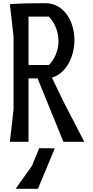

<svg xmlns="http://www.w3.org/2000/svg" viewBox="-20 -890 581 1205"><path d="M264 -870C190 -870 115 -869 42 -864L65 -661V-203L42 0H159V-398H216L378 0H509L377 -255L306 -403C395 -428 447 -534 447 -638C447 -752 385 -870 264 -870ZM159 -786H286C322 -750 347 -694 347 -630C347 -574 323 -518 287 -482H159ZM226 40 181 150 78 295H218L324 41Z"/></svg>

Font: BackOut Medium
Style: Regular
Weight: 500
Designer: Frank Adebiaye
Foundry: Velvetyne Type Foundry
Version: Version 2.000;hotconv 1.0.109;makeotfexe 2.5.65596